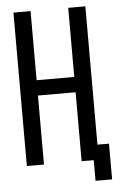

<svg xmlns="http://www.w3.org/2000/svg" viewBox="-55 -740 559 873"><g transform="rotate(-5 224.0 -303.0)"><path d="M345.2 0H290V-314.9H118.2V0H40V-700.2H118.2V-384.8H290V-700.2H368.2V-68.8H420.9V94.2H345.2Z"/></g></svg>

Font: Bebas Neue Regular
Style: Regular
Weight: 400
Designer: Ryoichi Tsunekawa
Foundry: Ryoichi Tsunekawa
Version: Version 001.003